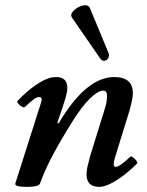

<svg xmlns="http://www.w3.org/2000/svg" viewBox="-20 -717 574 750"><path d="M84 13Q35 13 40 -1L140 -315Q148 -338 132 -338Q117 -338 77 -299Q73 -296 65 -300.5Q57 -305 51 -312.5Q45 -320 49 -323Q65 -341 90.5 -362.5Q116 -384 144.5 -400Q173 -416 199 -416Q243 -416 243 -374Q243 -361 238.5 -344Q234 -327 227 -306L204 -237L209 -235Q316 -416 426 -416Q499 -416 499 -353Q499 -339 495 -322Q491 -305 487 -289L437 -127Q426 -94 424.5 -79.5Q423 -65 432 -65Q447 -65 488 -104Q492 -108 499.5 -102.5Q507 -97 512.5 -89.5Q518 -82 516 -79Q499 -61 472.5 -39.5Q446 -18 417.5 -2.5Q389 13 368 13Q318 13 318 -36Q318 -49 322 -67Q326 -85 332 -107L387 -284Q395 -309 396.5 -321.5Q398 -334 398 -343Q398 -363 383 -363Q363 -363 331.5 -332.5Q300 -302 260 -238Q220 -174 188.5 -115.5Q157 -57 136 0Q131 13 84 13ZM404 -510Q408 -500 403 -490.5Q398 -481 388 -479.5Q378 -478 369 -492L262 -647Q254 -657 262 -668.5Q270 -680 284.5 -688Q299 -696 312.5 -696.5Q326 -697 331 -686Z"/></svg>

Font: Junicode SmExp
Style: Bold Italic
Weight: 700
Width: 6
Italic angle: -11°
Designer: Peter S. Baker
Version: Version 2.205; ttfautohint (v1.8.4)